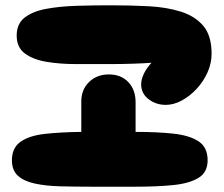

<svg xmlns="http://www.w3.org/2000/svg" viewBox="-20 -715 844 725"><path d="M606 -319Q569 -319 541 -340.5Q513 -362 513 -397Q513 -414 522.5 -435Q532 -456 552 -478Q527 -476 483.5 -474.5Q440 -473 390 -473Q330 -473 268.5 -473Q207 -473 156 -481.5Q105 -490 74 -513Q43 -536 43 -581Q43 -625 73 -648.5Q103 -672 154 -681.5Q205 -691 268 -693Q331 -695 397 -695Q472 -695 540.5 -691.5Q609 -688 663 -671Q717 -654 748 -617Q779 -580 779 -512Q779 -476 763.5 -441.5Q748 -407 722.5 -379.5Q697 -352 666.5 -335.5Q636 -319 606 -319ZM325 -10Q261 -10 206.5 -11.5Q152 -13 111 -22Q70 -31 47.5 -51.5Q25 -72 25 -110Q25 -157 58 -180Q91 -203 150 -209.5Q209 -216 287 -217V-332Q287 -377 316.5 -405.5Q346 -434 391 -434Q437 -434 464.5 -405Q492 -376 492 -329V-217Q572 -217 633.5 -210.5Q695 -204 729.5 -181.5Q764 -159 764 -110Q764 -64 729 -43Q694 -22 633 -16Q572 -10 492 -10Z"/></svg>

Font: Cherry Bomb One
Style: Regular
Weight: 400
Designer: satsuyako
Foundry: satsuyako
Version: Version 4.100; ttfautohint (v1.8.3)